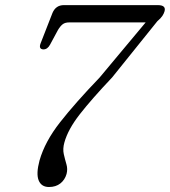

<svg xmlns="http://www.w3.org/2000/svg" viewBox="-20 -720 664 750"><path d="M240 -40.5Q233.5 -17.5 215.8 -3.5Q198 10.5 171.5 10.5Q141.5 10.5 131 -15.5Q120.5 -41.5 134.5 -93.5Q155.5 -167 214.5 -242.2Q273.5 -317.5 369 -417L549 -632.5H251Q234 -632.5 224.8 -625.2Q215.5 -618 206.5 -603L175.5 -545.5Q165.5 -527 149.5 -527Q129 -528 139.5 -553L185 -669.5Q198 -700 229.5 -700H596.5Q630 -700 622.5 -675Q620 -666.5 614.2 -657.8Q608.5 -649 594.5 -637L418 -417.5Q338 -333 291.8 -273.8Q245.5 -214.5 231.5 -163.5Q224.5 -138.5 229.2 -117.8Q234 -97 239.5 -78.2Q245 -59.5 240 -40.5Z"/></svg>

Font: Fraunces 9pt S050 Light
Style: Italic
Weight: 300
Italic angle: -16°
Version: Version 1.000; ttfautohint (v1.8.3)